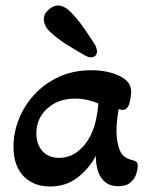

<svg xmlns="http://www.w3.org/2000/svg" viewBox="-20 -664 544 697"><path d="M162 13Q102 13 65.5 -24.5Q29 -62 29 -132Q29 -182 48.5 -231.5Q68 -281 105 -321Q142 -361 194 -385Q246 -409 311 -409Q371 -409 413.5 -388.5Q456 -368 456 -333Q456 -324 454 -309.5Q452 -295 449 -286Q446 -278 440.5 -271.5Q435 -265 426 -265Q422 -265 411 -268Q407 -247 405 -227Q403 -207 403 -187Q403 -149 414.5 -119.5Q426 -90 460 -83Q469 -81 474.5 -77Q480 -73 480 -60Q480 -49 474.5 -32Q469 -15 453.5 -1.5Q438 12 409 12Q370 12 349 -16.5Q328 -45 328 -98Q301 -49 259.5 -18Q218 13 162 13ZM194 -91Q234 -91 264.5 -116Q295 -141 312 -179Q323 -203 329 -231.5Q335 -260 337 -288Q320 -296 298 -301Q276 -306 252 -306Q191 -306 151.5 -270Q112 -234 112 -180Q112 -140 134 -115.5Q156 -91 194 -91ZM309 -456Q301 -456 290 -462Q254 -482 219.5 -504Q185 -526 159 -551Q149 -561 144 -572.5Q139 -584 139 -593Q139 -614 156.5 -629Q174 -644 190 -644Q213 -644 236 -621Q260 -597 282.5 -565Q305 -533 326 -500Q328 -495 330 -489Q332 -483 332 -478Q332 -456 309 -456Z"/></svg>

Font: Akaya Kanadaka
Style: Regular
Weight: 400
Designer: Vaishnavi Murthy Yerkadithaya, Juan Luis Blanco Aristondo
Version: Version 1.002; ttfautohint (v1.8.3)